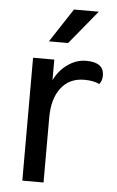

<svg xmlns="http://www.w3.org/2000/svg" viewBox="-55 -818 523 856"><g transform="rotate(5 206.5 -390.0)"><path d="M395 -498Q395 -474 382 -459Q356 -472 314 -472Q248 -472 210.5 -423.5Q173 -375 173 -290V0H78V-550H173V-458Q195 -503 233.5 -530Q272 -557 316 -557Q395 -557 395 -498ZM241 -780H352L228 -629H142Z"/></g></svg>

Font: Krub Medium
Style: Regular
Weight: 500
Designer: Ekaluck Peanpanawate
Foundry: Cadson Demak Co.,Ltd.
Version: Version 1.000; ttfautohint (v1.6)